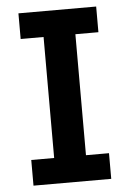

<svg xmlns="http://www.w3.org/2000/svg" viewBox="-51 -737 524 775"><g transform="rotate(-5 210.5 -349.0)"><path d="M53.2 0V-104H146V-594.2H53.2V-698.2H368.2V-594.2H274.9V-104H368.2V0Z"/></g></svg>

Font: Anuphan SemiBold
Style: Bold
Weight: 600
Designer: Mike Abbink, Paul van der Laan, Pieter van Rosmalen, Mint Tantisuwanna
Foundry: Bold Monday; Cadson Demak
Version: Version 3.002;hotconv 1.0.109;makeotfexe 2.5.65596